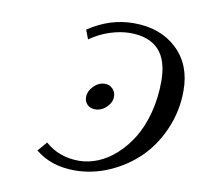

<svg xmlns="http://www.w3.org/2000/svg" viewBox="-76 -737 856 826"><g transform="rotate(10 352.0 -324.0)"><path d="M342.8 -264.2Q321.3 -264.2 308.6 -277.3Q295.9 -290.5 295.9 -309.1Q295.9 -335.9 317.9 -357.9Q339.8 -379.9 367.2 -379.9Q386.2 -379.9 400.1 -366.2Q414.1 -352.5 414.1 -332Q414.1 -306.2 392.3 -285.2Q370.6 -264.2 342.8 -264.2ZM129.9 -46.9 165 -87.9Q226.1 -34.2 312 -34.2Q353.5 -34.2 395 -51Q436.5 -67.9 473.9 -101.8Q511.2 -135.7 540 -182.6Q568.8 -229.5 585.9 -294.4Q603 -359.4 603 -433.1Q603 -613.8 435.1 -613.8Q394.5 -613.8 348.6 -599.1Q302.7 -584.5 261.2 -555.2L246.1 -595.2Q338.9 -658.2 443.8 -658.2Q560.1 -658.2 632.1 -590.6Q704.1 -522.9 704.1 -409.2Q704.1 -321.3 670.4 -242.4Q636.7 -163.6 581.1 -108.9Q525.4 -54.2 452.1 -22.2Q378.9 9.8 301.8 9.8Q198.2 9.8 129.9 -46.9Z"/></g></svg>

Font: Linear Smooth
Style: Italic
Weight: 400
Designer: Philipp H. Poll, Flanker
Foundry: Philipp H. Poll, reworked by Flanker
Version: Version 1.061 | FøM Fix